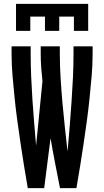

<svg xmlns="http://www.w3.org/2000/svg" viewBox="-20 -975 540 995"><path d="M63 -815V-955H437V-815H363V-889H287V-815H213V-889H137V-815ZM124 0Q114 -58 104.5 -116Q95 -174 86.5 -232Q78 -290 70 -348Q62 -406 56 -464.5Q50 -523 45 -581.5Q40 -640 40 -698V-735H139V-698Q139 -638 141.5 -578.5Q144 -519 148 -459Q152 -399 157 -339.5Q162 -280 167 -220L200 -554Q196 -590 193.5 -626Q191 -662 191 -698V-735H290V-698Q290 -635 294 -571Q298 -507 303.5 -443.5Q309 -380 316 -317Q323 -254 330 -190Q336 -254 341 -317.5Q346 -381 350.5 -444.5Q355 -508 358 -571.5Q361 -635 361 -698V-735H460V-698Q460 -640 455 -581.5Q450 -523 444 -464.5Q438 -406 430 -348Q422 -290 413.5 -232Q405 -174 395.5 -116Q386 -58 376 0H291Q278 -65 265.5 -129.5Q253 -194 242 -259L209 0Z"/></svg>

Font: Iosevka SS18 Semibold
Style: Regular
Weight: 600
Monospace: yes
Designer: Belleve Invis
Foundry: Belleve Invis
Version: Version 25.1.1; ttfautohint (v1.8.4)